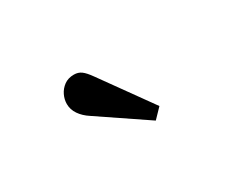

<svg xmlns="http://www.w3.org/2000/svg" viewBox="-44 -920 589 480"><g transform="rotate(-30 250.0 -680.0)"><path d="M302 -579 166 -671Q149 -682 139.5 -696Q130 -710 130 -726Q130 -739 136 -751.5Q142 -764 153.5 -772.5Q165 -781 182 -781Q194 -781 203 -774.5Q212 -768 224 -751L328 -606Z"/></g></svg>

Font: Literata 18pt Medium
Style: Regular
Weight: 500
Designer: Latin by Veronika Burian and Jose Scaglione. Greek by Irene Vlachou. Cyrillic by Vera Evstafieva.
Foundry: TypeTogether
Version: Version 3.103;gftools[0.9.29]